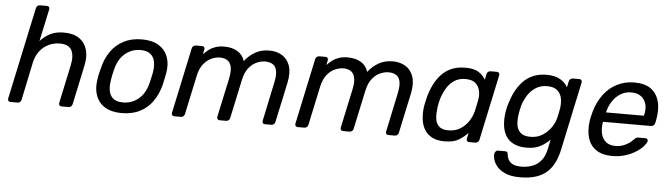

<svg xmlns="http://www.w3.org/2000/svg" viewBox="-53 -935 4807 1379"><g transform="rotate(5 2350.0 -245.0)"><path d="M35 0Q25 0 19.5 -6.5Q14 -13 16 -23L158 -687Q160 -697 167.5 -703.5Q175 -710 185 -710H236Q246 -710 251 -703.5Q256 -697 254 -687L204 -454Q235 -488 275.5 -509Q316 -530 375 -530Q443 -530 484.5 -501.5Q526 -473 541 -422.5Q556 -372 541 -305L481 -23Q479 -13 471.5 -6.5Q464 0 454 0H403Q393 0 387.5 -6.5Q382 -13 384 -23L443 -300Q458 -370 437 -409.5Q416 -449 351 -449Q309 -449 272 -431.5Q235 -414 208.5 -380.5Q182 -347 171 -300L113 -23Q111 -13 103.5 -6.5Q96 0 86 0Z M836 10Q763 10 716 -19Q669 -48 650.5 -99.5Q632 -151 643 -217Q645 -234 651 -260.5Q657 -287 662 -303Q678 -370 714 -421Q750 -472 806 -501Q862 -530 937 -530Q1011 -530 1058 -501Q1105 -472 1124 -421Q1143 -370 1131 -303Q1128 -287 1122.5 -260.5Q1117 -234 1113 -217Q1096 -151 1060.5 -99.5Q1025 -48 969 -19Q913 10 836 10ZM840 -67Q903 -67 951 -106.5Q999 -146 1018 -222Q1022 -237 1027 -260Q1032 -283 1035 -298Q1048 -374 1022 -413.5Q996 -453 933 -453Q871 -453 823 -413.5Q775 -374 756 -298Q752 -283 747 -260Q742 -237 740 -222Q727 -146 752 -106.5Q777 -67 840 -67Z M1216 0Q1206 0 1200.5 -6.5Q1195 -13 1197 -23L1298 -497Q1300 -507 1308 -513.5Q1316 -520 1326 -520H1371Q1381 -520 1386 -513.5Q1391 -507 1389 -497L1382 -462Q1402 -483 1422.5 -498Q1443 -513 1469.5 -521.5Q1496 -530 1530 -530Q1587 -530 1626 -506.5Q1665 -483 1678 -438Q1710 -480 1754 -505Q1798 -530 1855 -530Q1908 -530 1947.5 -506Q1987 -482 2003.5 -433.5Q2020 -385 2005 -312L1943 -23Q1941 -13 1933.5 -6.5Q1926 0 1916 0H1869Q1859 0 1854 -6.5Q1849 -13 1851 -23L1910 -303Q1922 -359 1915 -391Q1908 -423 1885.5 -436Q1863 -449 1832 -449Q1805 -449 1773.5 -436Q1742 -423 1715.5 -391Q1689 -359 1677 -303L1617 -23Q1615 -13 1607.5 -6.5Q1600 0 1590 0H1543Q1533 0 1527.5 -6.5Q1522 -13 1524 -23L1584 -303Q1596 -359 1588 -391Q1580 -423 1558 -436Q1536 -449 1506 -449Q1479 -449 1447.5 -436Q1416 -423 1389.5 -391Q1363 -359 1351 -304L1291 -23Q1289 -13 1281.5 -6.5Q1274 0 1264 0Z M2106 0Q2096 0 2090.5 -6.5Q2085 -13 2087 -23L2188 -497Q2190 -507 2198 -513.5Q2206 -520 2216 -520H2261Q2271 -520 2276 -513.5Q2281 -507 2279 -497L2272 -462Q2292 -483 2312.5 -498Q2333 -513 2359.5 -521.5Q2386 -530 2420 -530Q2477 -530 2516 -506.5Q2555 -483 2568 -438Q2600 -480 2644 -505Q2688 -530 2745 -530Q2798 -530 2837.5 -506Q2877 -482 2893.5 -433.5Q2910 -385 2895 -312L2833 -23Q2831 -13 2823.5 -6.5Q2816 0 2806 0H2759Q2749 0 2744 -6.5Q2739 -13 2741 -23L2800 -303Q2812 -359 2805 -391Q2798 -423 2775.5 -436Q2753 -449 2722 -449Q2695 -449 2663.5 -436Q2632 -423 2605.5 -391Q2579 -359 2567 -303L2507 -23Q2505 -13 2497.5 -6.5Q2490 0 2480 0H2433Q2423 0 2417.5 -6.5Q2412 -13 2414 -23L2474 -303Q2486 -359 2478 -391Q2470 -423 2448 -436Q2426 -449 2396 -449Q2369 -449 2337.5 -436Q2306 -423 2279.5 -391Q2253 -359 2241 -304L2181 -23Q2179 -13 2171.5 -6.5Q2164 0 2154 0Z M3164 10Q3109 10 3073 -9.5Q3037 -29 3018 -62.5Q2999 -96 2994.5 -139Q2990 -182 2997 -230Q3000 -246 3003 -260Q3006 -274 3010 -290Q3022 -337 3042 -379.5Q3062 -422 3092.5 -456.5Q3123 -491 3166.5 -510.5Q3210 -530 3268 -530Q3332 -530 3364.5 -508.5Q3397 -487 3415 -456L3423 -497Q3425 -507 3432.5 -513.5Q3440 -520 3451 -520H3496Q3506 -520 3511.5 -513.5Q3517 -507 3515 -497L3414 -23Q3412 -13 3404.5 -6.5Q3397 0 3387 0H3341Q3331 0 3326 -6.5Q3321 -13 3323 -23L3332 -65Q3301 -33 3264.5 -11.5Q3228 10 3164 10ZM3185 -71Q3235 -71 3271.5 -94Q3308 -117 3331 -152.5Q3354 -188 3363 -225Q3367 -241 3371.5 -263.5Q3376 -286 3379 -302Q3387 -337 3380.5 -371Q3374 -405 3349.5 -427Q3325 -449 3276 -449Q3229 -449 3195.5 -426.5Q3162 -404 3140.5 -367.5Q3119 -331 3106 -289Q3102 -274 3099 -260Q3096 -246 3094 -231Q3088 -189 3091 -152.5Q3094 -116 3116 -93.5Q3138 -71 3185 -71Z M3727 220Q3661 220 3621 202Q3581 184 3560 158.5Q3539 133 3532.5 107.5Q3526 82 3529 67Q3531 57 3537.5 50Q3544 43 3553 43H3605Q3614 43 3619 47Q3624 51 3625 64Q3626 79 3634 97.5Q3642 116 3664 129.5Q3686 143 3730 143Q3771 143 3807.5 130Q3844 117 3870.5 86Q3897 55 3909 0L3923 -68Q3892 -37 3853 -16.5Q3814 4 3756 4Q3698 4 3660.5 -15.5Q3623 -35 3604 -68.5Q3585 -102 3580.5 -145Q3576 -188 3583 -235Q3585 -250 3588 -262.5Q3591 -275 3595 -290Q3608 -337 3628.5 -379.5Q3649 -422 3680 -456.5Q3711 -491 3754 -510.5Q3797 -530 3855 -530Q3915 -530 3952.5 -508Q3990 -486 4007 -453L4016 -496Q4018 -506 4026 -513Q4034 -520 4045 -520H4090Q4101 -520 4106 -513Q4111 -506 4109 -496L4006 -11Q3996 39 3977 81.5Q3958 124 3926.5 155Q3895 186 3846 203Q3797 220 3727 220ZM3776 -76Q3825 -76 3862 -99Q3899 -122 3923.5 -157Q3948 -192 3957 -228Q3960 -242 3964.5 -262.5Q3969 -283 3971 -297Q3977 -333 3971 -368Q3965 -403 3940 -426Q3915 -449 3865 -449Q3818 -449 3783 -426.5Q3748 -404 3725 -367.5Q3702 -331 3690 -289Q3687 -275 3684 -262.5Q3681 -250 3679 -236Q3672 -194 3676 -157.5Q3680 -121 3703.5 -98.5Q3727 -76 3776 -76Z M4373 10Q4304 10 4259.5 -19Q4215 -48 4198 -101.5Q4181 -155 4191 -227Q4193 -240 4197.5 -260.5Q4202 -281 4206 -294Q4226 -365 4265.5 -418.5Q4305 -472 4362 -501Q4419 -530 4487 -530Q4563 -530 4607 -498Q4651 -466 4666 -407Q4681 -348 4665 -269L4661 -252Q4659 -241 4650.5 -235Q4642 -229 4632 -229H4287Q4287 -228 4286.5 -225Q4286 -222 4285 -220Q4279 -179 4287 -143.5Q4295 -108 4320.5 -86Q4346 -64 4388 -64Q4424 -64 4450.5 -75Q4477 -86 4494 -99.5Q4511 -113 4518 -121Q4530 -133 4535.5 -135.5Q4541 -138 4553 -138H4601Q4610 -138 4615 -132.5Q4620 -127 4618 -117Q4614 -102 4595 -80.5Q4576 -59 4543 -38Q4510 -17 4467 -3.5Q4424 10 4373 10ZM4302 -298H4575L4576 -301Q4588 -346 4578.5 -381Q4569 -416 4542 -436.5Q4515 -457 4472 -457Q4429 -457 4395 -436.5Q4361 -416 4337.5 -381Q4314 -346 4303 -301Z"/></g></svg>

Font: Rubik
Style: Italic
Weight: 400
Italic angle: -12°
Designer: Hubert and Fischer
Foundry: Hubert and Fischer
Version: Version 2.300;gftools[0.9.30]